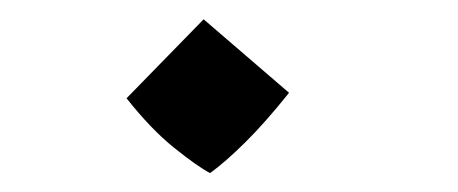

<svg xmlns="http://www.w3.org/2000/svg" viewBox="-20 -371 484 203"><path d="M202.1 -188Q189 -194.8 164.3 -214.6Q139.6 -234.4 113.8 -267.1L195.3 -350.6L285.6 -272.9Q260.7 -241.7 239.5 -220.7Q218.3 -199.7 202.1 -188Z"/></svg>

Font: Harmattan Medium
Style: Regular
Weight: 500
Designer: George W. Nuss III and SIL International
Foundry: SIL International
Version: Version 4.000